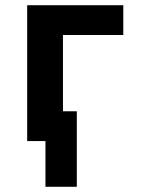

<svg xmlns="http://www.w3.org/2000/svg" viewBox="-20 -540 540 735"><path d="M154 175V0H84V-520H452V-406H221V-114H274V175Z"/></svg>

Font: Iosevka SS04 Heavy
Style: Regular
Weight: 900
Monospace: yes
Designer: Belleve Invis
Foundry: Belleve Invis
Version: Version 19.0.0; ttfautohint (v1.8.4)